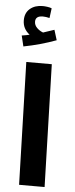

<svg xmlns="http://www.w3.org/2000/svg" viewBox="-63 -1003 405 1035"><g transform="rotate(5 139.0 -485.5)"><path d="M63 -663H201L220 0H82ZM216 -794Q133 -763 40 -745L26 -803Q59 -808 68 -811Q30 -840 30 -886Q30 -926 56.5 -948.5Q83 -971 125 -971Q136 -971 150.5 -969Q165 -967 174 -963L167 -910Q147 -915 131 -915Q91 -915 91 -884Q91 -865 105.5 -850.5Q120 -836 139 -829Q186 -844 199 -849Z"/></g></svg>

Font: Noto Sans Arabic Cond
Style: Bold
Weight: 700
Width: 3
Designer: Nadine Chahine
Foundry: Monotype Imaging Inc.
Version: Version 1.001